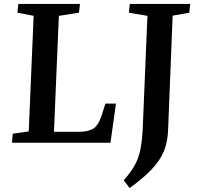

<svg xmlns="http://www.w3.org/2000/svg" viewBox="-20 -730 1012 982"><path d="M45 -46 127 -58 152 -649 69 -665 74 -710H389L384 -665L281 -649L256 -56H386Q429 -56 456 -71.5Q483 -87 501 -143L519 -200H573L545 0H41ZM734 -649 639 -665 644 -710H953L948 -665L863 -650L840 -73Q839 -30 830 7Q821 44 800 79Q779 114 741 151Q703 188 643 232L613 192Q651 149 670.5 112.5Q690 76 698.5 32.5Q707 -11 710 -73Z"/></svg>

Font: Literata 36pt SemiBold
Style: Italic
Weight: 600
Italic angle: -2°
Designer: Latin by Veronika Burian and Jose Scaglione. Greek by Irene Vlachou. Cyrillic by Vera Evstafieva
Foundry: TypeTogether
Version: Version 3.002